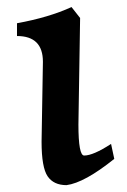

<svg xmlns="http://www.w3.org/2000/svg" viewBox="-20 -520 368 557"><path d="M172.9 17.1Q135.7 17.1 118.2 -8.5Q100.6 -34.2 100.6 -108.9L104.5 -340.8Q104.5 -415.5 29.3 -415.5V-452.6Q121.1 -469.2 187.5 -499.5L212.4 -467.8L207.5 -158.7Q207.5 -68.8 224.1 -68.8Q250.5 -68.8 302.2 -102.5L311.5 -59.1Q225.1 10.3 172.9 17.1Z"/></svg>

Font: Kelvinch
Style: Bold
Weight: 700
Designer: Paul James Miller
Foundry: High-Logic / Made with FontCreator
Version: Version 3.501;March 28, 2021;FontCreator 13.0.0.2683 64-bit